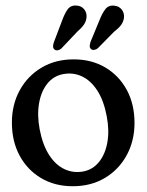

<svg xmlns="http://www.w3.org/2000/svg" viewBox="-20 -656 524 686"><path d="M243.1 -443.9Q307.5 -443.9 356.5 -414.8Q405.4 -385.7 433 -334.7Q460.6 -283.6 460.6 -216.8Q460.6 -152.4 432.5 -101.1Q404.4 -49.8 354.8 -20.2Q305.1 9.4 240 9.4Q175.8 9.4 126.8 -19.7Q77.7 -48.8 50.1 -100Q22.5 -151.2 22.5 -217.7Q22.5 -282.6 50.6 -333.7Q78.7 -384.7 128.4 -414.3Q178 -443.9 243.1 -443.9ZM278.3 -43.5Q312.3 -50.3 334.2 -77.9Q356.2 -105.5 363.6 -147.6Q371.1 -189.6 361.4 -240.4Q351 -296.2 327.9 -332.1Q304.9 -368 273 -383Q241.2 -398.1 204.8 -391Q170.8 -384.5 148.9 -356.9Q126.9 -329.3 119.6 -287.1Q112.2 -244.9 121.7 -194.1Q132.3 -138.5 155.4 -102.5Q178.5 -66.5 210.4 -51.6Q242.2 -36.7 278.3 -43.5ZM201.4 -581.2Q210.5 -606.8 221.5 -622.3Q232.5 -637.8 253.5 -636.1Q270.1 -635.3 280.3 -623.4Q290.4 -611.4 289.2 -594.8Q288.2 -580.2 279.7 -567.9Q271.2 -555.6 255.7 -542.4L199.1 -482.6Q193.6 -477.6 186.7 -476.4Q179.7 -475.1 174.8 -479.1Q169.4 -483.6 169.6 -490.4Q169.8 -497.1 172.4 -504.9ZM335.1 -583Q344.8 -608.2 356.5 -623.3Q368.1 -638.3 389.1 -635.6Q405.4 -634 415.1 -621.6Q424.7 -609.1 423 -592.5Q420.8 -577.4 412 -565.9Q403.1 -554.3 386.8 -541.9L329.5 -483.6Q323.6 -478.9 316.7 -477.8Q309.8 -476.6 304.9 -481Q300 -485.9 300.6 -492.7Q301.2 -499.5 303.7 -507Z"/></svg>

Font: Fraunces 144pt S100 Black
Style: Regular
Weight: 900
Version: Version 1.000